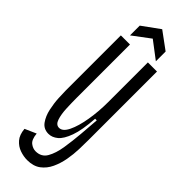

<svg xmlns="http://www.w3.org/2000/svg" viewBox="-276 -683 834 834"><g transform="rotate(45 141.5 -265.5)"><path d="M126 143Q104 143 81 135Q58 127 41.5 108Q25 89 22 55L74 32Q77 66 92.5 78Q108 90 125 90Q160 90 176.5 61.5Q193 33 200 -11.5Q207 -56 211 -104L218 -193H208Q203 -119 188 -77.5Q173 -36 153 -19.5Q133 -3 111 -3Q81 -3 64.5 -26Q48 -49 41 -81.5Q34 -114 32.5 -144Q31 -174 31 -188V-528H87V-201Q87 -171 88.5 -136.5Q90 -102 98 -78Q106 -54 125 -54Q147 -54 163 -87Q179 -120 188 -173Q197 -226 197 -284V-528H253V-107Q253 -83 252 -50.5Q251 -18 245 15.5Q239 49 225.5 78Q212 107 188 125Q164 143 126 143ZM59 -556V-616L139 -674L218 -616V-556L139 -616Z"/></g></svg>

Font: Bricolage Grotesque 48pt Condensed ExtraLight
Style: Regular
Weight: 200
Width: 3
Designer: Mathieu Triay
Foundry: Atelier Triay
Version: Version 1.000; ttfautohint (v1.8.4.7-5d5b);gftools[0.9.32]